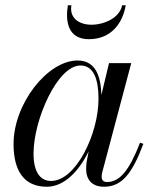

<svg xmlns="http://www.w3.org/2000/svg" viewBox="-20 -700 587 730"><path d="M251.5 -680H238C228 -619 238 -551 318 -551C408 -551 448 -619 458 -680H444.5C434.5 -631 375 -606 328 -606C281 -606 243 -631 251.5 -680ZM525 -153 512.5 -157.5C471 -51.5 435.5 -8 387 -8C372 -8 366.5 -16.5 366.5 -28C366.5 -32.5 367 -38.5 368.5 -44L479 -460H394.5L365.5 -339C363.5 -409 344 -470 275 -470C160.5 -470 31.5 -305.5 31.5 -152.5C31.5 -51.5 70.5 10 158 10C224 10 280 -49 317 -124.5L309.5 -85C308.5 -78 307.5 -69 307.5 -58C307.5 -18 328.5 10 375.5 10C442 10 482 -38 525 -153ZM354.5 -324C354.5 -191.5 269 -12 174 -12C133 -12 107.5 -46 107.5 -116C107.5 -246 199 -451 285.5 -451C336.5 -451 354.5 -398.5 354.5 -324Z"/></svg>

Font: Bodoni* 16pt
Style: Italic
Weight: 400
Italic angle: -13°
Version: Version 2.3